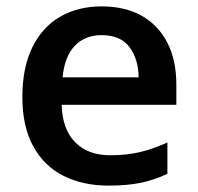

<svg xmlns="http://www.w3.org/2000/svg" viewBox="-20 -571 619 601"><path d="M298 -551Q371 -551 423 -522Q475 -493 503.5 -438Q532 -383 532 -306V-243H173Q175 -167 215 -126Q255 -85 325 -85Q377 -85 418.5 -95Q460 -105 504 -125V-27Q464 -8 421.5 1Q379 10 320 10Q240 10 179 -20.5Q118 -51 84 -113Q50 -175 50 -267Q50 -359 81 -422.5Q112 -486 168 -518.5Q224 -551 298 -551ZM298 -461Q246 -461 214 -427.5Q182 -394 176 -329H414Q413 -387 385 -424Q357 -461 298 -461Z"/></svg>

Font: Noto Sans Sundanese SemiBold
Style: Regular
Weight: 600
Version: Version 2.003